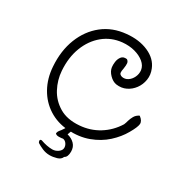

<svg xmlns="http://www.w3.org/2000/svg" viewBox="-187 -759 1027 1085"><g transform="rotate(30 326.5 -216.5)"><path d="M308 14Q239 9 184 -26Q129 -61 96 -120Q63 -179 58 -254Q51 -354 82.5 -434Q114 -514 176.5 -563.5Q239 -613 326 -621Q405 -629 465.5 -602.5Q526 -576 547 -523Q561 -489 555.5 -455Q550 -421 530.5 -394.5Q511 -368 482 -354Q453 -340 418 -345Q394 -349 372.5 -371Q351 -393 348 -417Q346 -431 348.5 -451Q351 -471 362.5 -486.5Q374 -502 398 -499L400 -498Q410 -491 411.5 -479Q413 -467 409 -442Q405 -425 406.5 -414Q408 -403 425 -398Q445 -394 463 -405.5Q481 -417 491.5 -439Q502 -461 499 -485Q495 -512 471 -532Q447 -552 410.5 -562Q374 -572 330 -568Q261 -561 210 -519Q159 -477 133 -409.5Q107 -342 113 -258Q117 -200 144.5 -148Q172 -96 224 -65Q276 -34 353 -40Q421 -45 477 -79.5Q533 -114 569 -172Q575 -186 578 -199Q583 -216 592 -232Q601 -248 620 -258L623 -257Q648 -238 646 -217Q644 -196 618 -151Q592 -105 548.5 -65.5Q505 -26 444.5 -3.5Q384 19 308 14ZM291 190Q266 190 243 180Q220 170 205 160Q201 155 200.5 147Q200 139 211 139Q253 154 288 154Q308 154 325.5 141.5Q343 129 343 112Q343 98 334 85.5Q325 73 311 71Q304 73 285.5 73.5Q267 74 261 64Q264 51 269 45.5Q274 40 279 33Q290 18 298 3Q306 -12 315 -27Q331 -35 342 -22Q342 -11 334 4.5Q326 20 321 37Q350 44 368.5 63Q387 82 387 112Q387 148 368 157Q361 176 337 183Q313 190 291 190Z"/></g></svg>

Font: Yuji Hentaigana Akebono
Style: Regular
Weight: 400
Designer: Kataoka Yuji
Foundry: Kinuta Font Factory
Version: Version 3.002